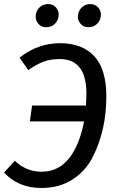

<svg xmlns="http://www.w3.org/2000/svg" viewBox="-21 -914 581 946"><path d="M502.9 -439Q502.9 -272.5 436 -140.6Q400.9 -71.3 335.9 -29.5Q271 12.2 183.1 12.2Q69.3 12.2 -1 -64L51.8 -122.1Q107.9 -67.9 184.1 -67.9Q310.5 -67.9 368.2 -224.6Q383.8 -266.1 393.1 -315.9H126L137.2 -394H402.8Q404.8 -434.1 404.8 -452.1Q404.8 -623 273.9 -623Q228 -623 194.6 -610.6Q161.1 -598.1 118.2 -568.8L75.2 -629.9Q166 -701.2 274.9 -701.2Q383.8 -701.2 443.4 -637.2Q502.9 -573.2 502.9 -439ZM455.1 -794.4Q438 -779.8 414.1 -779.8Q390.1 -779.8 375 -797.9Q359.9 -815.9 363.3 -839.8Q366.7 -863.8 383.3 -878.9Q399.9 -894 424.3 -894Q448.7 -894 463.9 -876Q479 -857.9 475.6 -833.5Q472.2 -809.1 455.1 -794.4ZM247.6 -794.9Q231 -779.8 206.5 -779.8Q182.1 -779.8 167 -797.9Q151.9 -815.9 155.3 -840.3Q158.7 -864.7 175.8 -879.4Q192.9 -894 216.8 -894Q240.7 -894 255.9 -876Q271 -857.9 267.6 -834Q264.2 -810.1 247.6 -794.9Z"/></svg>

Font: FiraSans-Italic
Style: Italic
Weight: 400
Italic angle: -8°
Designer: Carrois Corporate & Edenspiekermann AG
Foundry: Carrois Corporate GbR & Edenspiekermann AG
Version: Version 3.106;PS 003.106;hotconv 1.0.70;makeotf.lib2.5.58329